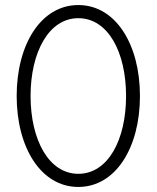

<svg xmlns="http://www.w3.org/2000/svg" viewBox="-20 -730 620 760"><path d="M46 -350C46 -146 142 10 290 10C438 10 534 -146 534 -350C534 -554 438 -710 290 -710C142 -710 46 -554 46 -350ZM101 -350C101 -523 173 -658 290 -658C408 -658 479 -523 479 -350C479 -177 408 -42 290 -42C173 -42 101 -177 101 -350Z"/></svg>

Font: Jost Light
Style: Regular
Weight: 300
Version: Version 3.710